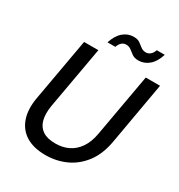

<svg xmlns="http://www.w3.org/2000/svg" viewBox="-204 -1015 1088 1165"><g transform="rotate(30 339.5 -433.0)"><path d="M286 12Q203 12 149.5 -21Q96 -54 75 -115.5Q54 -177 69 -262L147 -700H247L169 -262Q160 -205 170.5 -164Q181 -123 213.5 -101Q246 -79 303 -79Q354 -79 394 -98.5Q434 -118 462 -158.5Q490 -199 501 -262L579 -700H679L602 -262Q585 -168 538.5 -107.5Q492 -47 426.5 -17.5Q361 12 286 12ZM271 -769Q289 -824 321 -851Q353 -878 393 -878Q421 -878 437 -866.5Q453 -855 467.5 -843.5Q482 -832 503 -832Q519 -832 533 -843.5Q547 -855 554 -877H610Q593 -822 560.5 -794.5Q528 -767 487 -767Q460 -767 443 -779Q426 -791 412 -802.5Q398 -814 377 -814Q360 -814 347 -803Q334 -792 326 -769Z"/></g></svg>

Font: DM Sans 24pt Medium
Style: Italic
Weight: 500
Italic angle: -10°
Designer: Colophon Foundry, Jonny Pinhorn
Foundry: Colophon Foundry
Version: Version 4.004;gftools[0.9.30]